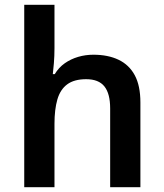

<svg xmlns="http://www.w3.org/2000/svg" viewBox="-20 -780 682 800"><path d="M207 -579Q207 -547 204.5 -516.5Q202 -486 200 -471H208Q225 -499 250 -516.5Q275 -534 305.5 -543Q336 -552 369 -552Q430 -552 474 -531Q518 -510 541.5 -466.5Q565 -423 565 -353V0H439V-328Q439 -390 415 -420Q391 -450 339 -450Q289 -450 260 -428.5Q231 -407 219 -365.5Q207 -324 207 -264V0H81V-760H207Z"/></svg>

Font: Noto Sans Devanagari SemiBold
Style: Regular
Weight: 600
Version: Version 2.003